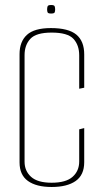

<svg xmlns="http://www.w3.org/2000/svg" viewBox="-20 -740 409 766"><path d="M186 6Q125 6 91.5 -18Q58 -42 58 -92V-524Q58 -574 87.5 -601Q117 -628 183 -628Q253 -628 284.5 -602Q316 -576 316 -523V-390L296 -386V-519Q296 -560 273 -585Q250 -610 186 -610Q124 -610 101 -585Q78 -560 78 -520V-95Q78 -58 104 -34.5Q130 -11 186 -11Q243 -11 269.5 -34.5Q296 -58 296 -96V-224L316 -229V-93Q316 -42 282 -18Q248 6 186 6ZM184 -686Q172 -686 170 -690.5Q168 -695 168 -702Q168 -710 170 -715Q172 -720 184 -720Q196 -720 198 -715Q200 -710 200 -702Q200 -695 198 -690.5Q196 -686 184 -686Z"/></svg>

Font: Smooch Sans Thin Thin
Style: Regular
Weight: 250
Version: Version 1.010